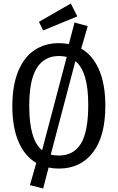

<svg xmlns="http://www.w3.org/2000/svg" viewBox="-20 -945 668 1090"><path d="M578 -344Q578 -171 507.5 -79.5Q437 12 314 12Q283 12 256 6L225 125L150 106L186 -20Q121 -58 85.5 -139.5Q50 -221 50 -343Q50 -458 82.5 -538.5Q115 -619 174.5 -659.5Q234 -700 314 -700Q341 -700 371 -695L403 -817L478 -797L441 -669Q507 -631 542.5 -549Q578 -467 578 -344ZM146 -343Q146 -151 219 -92L359 -622Q336 -627 314 -627Q232 -627 189 -559Q146 -491 146 -343ZM408 -598 268 -67Q291 -62 314 -62Q398 -62 439.5 -130Q481 -198 481 -351Q481 -539 408 -598ZM419 -852 225 -772 201 -821 382 -925Z"/></svg>

Font: Fira Sans Condensed
Style: Regular
Weight: 400
Width: 3
Designer: bBox Type GmbH & Carrois Corporate GbR & Edenspiekermann AG
Foundry: bBox Type GmbH & Carrois Corporate GbR & Edenspiekermann AG
Version: Version 4.301